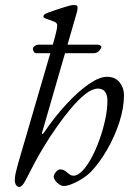

<svg xmlns="http://www.w3.org/2000/svg" viewBox="-20 -727 528 765"><path d="M125 -515Q118 -515 114.5 -521.5Q111 -528 111 -532Q111 -539 118.5 -544Q126 -549 135 -549H370Q375 -549 379.5 -546Q384 -543 384 -539Q384 -538 383.5 -537.5Q383 -537 383 -536Q378 -526 370.5 -520.5Q363 -515 352 -515ZM56 18Q51 18 47 14Q43 10 41 4Q39 -2 39 -8Q39 -23 42.5 -38Q46 -53 52 -75L193 -558Q198 -575 203 -595.5Q208 -616 208 -626Q208 -636 195.5 -641Q183 -646 171 -650Q164 -652 158.5 -654.5Q153 -657 153 -661Q153 -665 156 -668.5Q159 -672 170 -676Q178 -679 192.5 -684Q207 -689 223.5 -694.5Q240 -700 253.5 -703.5Q267 -707 272 -707Q277 -707 283 -706Q289 -705 289 -697Q289 -689 287.5 -683Q286 -677 284 -670L148 -200Q146 -193 148.5 -193Q151 -193 154 -197Q198 -262 245 -312.5Q292 -363 334 -392Q376 -421 406 -421Q439 -421 456.5 -399Q474 -377 474 -348Q474 -297 455.5 -240Q437 -183 407 -131Q377 -79 342 -42Q336 -36 324 -26.5Q312 -17 296 -8Q280 1 263.5 7.5Q247 14 233 14Q226 14 216.5 8Q207 2 200.5 -7Q194 -16 194 -23Q194 -28 198 -35Q202 -42 208 -47Q214 -52 220 -52Q229 -52 235.5 -48.5Q242 -45 247 -40Q253 -35 259 -31Q265 -27 273 -27Q290 -27 309 -47Q328 -67 345.5 -100Q363 -133 377 -172.5Q391 -212 399.5 -252Q408 -292 408 -326Q408 -349 398.5 -361.5Q389 -374 370 -374Q348 -374 320.5 -352.5Q293 -331 263.5 -296Q234 -261 206 -221Q178 -181 155 -143Q132 -105 118 -78Q93 -30 80.5 -6Q68 18 56 18Z"/></svg>

Font: EB Garamond
Style: Italic
Weight: 400
Italic angle: -17.2°
Designer: Georg Duffner and Octavio Pardo
Foundry: Georg Duffner
Version: Version 1.001